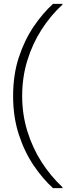

<svg xmlns="http://www.w3.org/2000/svg" viewBox="-20 -831 386 996"><path d="M255 145Q202 97 154.5 27Q107 -43 77.5 -133.5Q48 -224 48 -333Q48 -443 77.5 -533Q107 -623 154.5 -693Q202 -763 255 -811H304V-807Q242 -750 195 -676.5Q148 -603 121.5 -516.5Q95 -430 95 -333Q95 -237 122 -150Q149 -63 196 10Q243 83 304 140V145Z"/></svg>

Font: DM Sans 16pt ExtraLight
Style: Regular
Weight: 250
Version: Version 4.004;gftools[0.9.30]